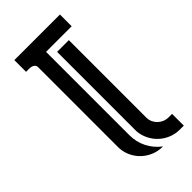

<svg xmlns="http://www.w3.org/2000/svg" viewBox="-208 -694 746 746"><g transform="rotate(-45 164.5 -321.0)"><path d="M85 -557.6Q85 -566.9 80.1 -571.5Q75.2 -576.2 68.1 -577.9Q61 -579.6 53.2 -579.3Q45.4 -579.1 39.1 -579.1V-643.6H289.6V-579.1H148.9V-120.6Q148.9 -84 165 -52Q181.2 -20 210.4 2H208.5Q183.6 2 161.9 -7.1Q140.1 -16.1 123.3 -32Q106.4 -47.9 96.4 -69.1Q86.4 -90.3 85 -114.7ZM243.7 -548.8V-121.6Q244.1 -108.9 249.3 -98.1Q254.4 -87.4 262.7 -79.6Q271 -71.8 282.2 -67.1Q293.5 -62.5 306.2 -62.5H324.7V2H303.2Q278.8 2 257.1 -6.8Q235.4 -15.6 218.8 -31Q202.1 -46.4 191.7 -67.4Q181.2 -88.4 179.2 -112.3V-548.8Z"/></g></svg>

Font: Isar CAT
Style: Regular
Weight: 400
Designer: Digitized by Peter Wiegel
Foundry: CAT-Fonts, Peter Wiegel
Version: Version 1.000; ttfautohint (v1.3)